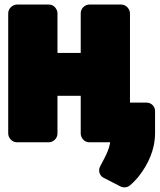

<svg xmlns="http://www.w3.org/2000/svg" viewBox="-20 -586 700 842"><path d="M512 38C528 38 550 23 550 0V-528C550 -544 535 -566 512 -566H371C355 -566 334 -551 334 -528V-354H232V-528C232 -544 218 -566 195 -566H54C38 -566 16 -551 16 -528V0C16 16 31 38 54 38H195C211 38 232 23 232 0V-166H334V0C334 16 348 38 371 38ZM419 144C409 163 417 185 435 194L509 232C521 238 538 237 550 227C566 213 581 198 594 180C627 136 660 74 660 -3V-99C660 -120 643 -136 623 -136H503C487 -136 466 -122 466 -99V4C466 64 444 95 419 144Z"/></svg>

Font: Asimov Print
Style: E
Weight: 500
Designer: Google
Version: Version 2.000980; 2014